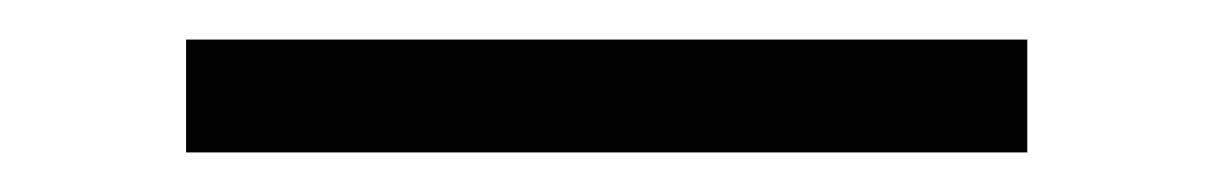

<svg xmlns="http://www.w3.org/2000/svg" viewBox="-20 -20 613 97"><path d="M499 57V0H74V57Z"/></svg>

Font: Plus Jakarta Sans Light
Style: Regular
Weight: 300
Designer: Gumpita Rahayu
Foundry: Tokotype
Version: Version 2.071;gftools[0.9.30]